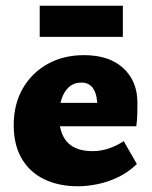

<svg xmlns="http://www.w3.org/2000/svg" viewBox="-20 -636 533 672"><path d="M253 16Q186 16 135 -8.5Q84 -33 56 -81Q28 -129 28 -198Q28 -271 59.5 -326Q91 -381 146.5 -412Q202 -443 274 -443Q362 -443 411.5 -397.5Q461 -352 461 -276Q461 -256 460.5 -236Q460 -216 457 -194H321V-260Q321 -303 307 -325Q293 -347 265 -347Q239 -347 221.5 -331.5Q204 -316 195.5 -289.5Q187 -263 187 -229Q187 -169 216 -138Q245 -107 304 -107Q333 -107 361 -116.5Q389 -126 413 -142L459 -62Q427 -31 389.5 -14Q352 3 316.5 9.5Q281 16 253 16ZM108 -194 128 -276H452V-194ZM119 -507V-616H410V-507Z"/></svg>

Font: Ysabeau Office Black
Style: Regular
Weight: 900
Designer: Christian Thalmann (Catharsis Fonts)
Version: Version 2.001;gftools[0.9.30]; featfreeze: tnum,lnum,ss02